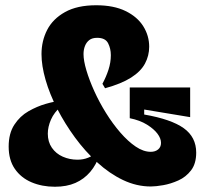

<svg xmlns="http://www.w3.org/2000/svg" viewBox="-20 -696 788 731"><path d="M554 14Q500 14 448.5 -10.5Q397 -35 350.5 -77.5Q304 -120 265.5 -172.5Q227 -225 198 -281.5Q169 -338 153.5 -392Q138 -446 138 -490Q138 -540 159.5 -582Q181 -624 227.5 -650Q274 -676 346 -676Q413 -676 458 -654Q503 -632 525.5 -596Q548 -560 548 -518Q548 -484 532 -454Q516 -424 479 -400.5Q442 -377 380 -360L370 -377Q384 -403 393 -430.5Q402 -458 402 -486Q402 -511 391.5 -531.5Q381 -552 350 -552Q331 -552 320 -543.5Q309 -535 303.5 -521Q298 -507 298 -490Q298 -465 309 -428Q320 -391 339 -349Q358 -307 383.5 -266Q409 -225 438 -191.5Q467 -158 496.5 -138Q526 -118 554 -118Q571 -118 582 -127Q593 -136 593 -152Q593 -169 579.5 -187Q566 -205 539.5 -221.5Q513 -238 474 -246V-363H704V-250L529 -279V-260Q632 -242 679.5 -208Q727 -174 727 -115Q727 -73 707.5 -47.5Q688 -22 659 -9Q630 4 601.5 9Q573 14 554 14ZM189 15Q140 15 100 -2Q60 -19 36.5 -53Q13 -87 13 -138Q13 -188 34.5 -221Q56 -254 88.5 -272.5Q121 -291 154 -300.5Q187 -310 209 -312L213 -292Q186 -268 174 -240.5Q162 -213 162 -187Q162 -156 177.5 -133.5Q193 -111 219 -99.5Q245 -88 275 -88Q297 -88 315.5 -95.5Q334 -103 351 -116L360 -109Q347 -69 323.5 -41.5Q300 -14 267 0.5Q234 15 189 15Z"/></svg>

Font: Bricolage Grotesque 48pt Condensed ExtraBold ExtraBold
Style: Regular
Weight: 800
Version: Version 1.000;gftools[0.9.30]